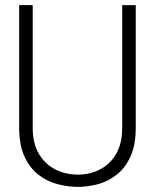

<svg xmlns="http://www.w3.org/2000/svg" viewBox="-20 -720 606 751"><path d="M511 -221V-700H458V-220Q458 -159 434.5 -118.5Q411 -78 371.5 -57.5Q332 -37 285 -37Q236 -37 196 -57.5Q156 -78 132 -118.5Q108 -159 108 -220V-700H55V-221Q55 -152 76 -107Q97 -62 131 -36Q165 -10 205.5 0.5Q246 11 285 11Q323 11 362.5 0.5Q402 -10 435.5 -36Q469 -62 490 -107Q511 -152 511 -221Z"/></svg>

Font: Phudu Light
Style: Regular
Weight: 300
Version: Version 1.005;gftools[0.9.23]